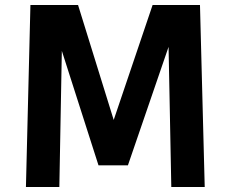

<svg xmlns="http://www.w3.org/2000/svg" viewBox="-20 -750 925 770"><path d="M592 -730H782L801 0H667L656 -562L493 -87H375L228 -546L218 0H84L102 -730H293L436 -269Z"/></svg>

Font: Sintony
Style: Bold
Weight: 700
Designer: Eduardo Rodriguez Tunni
Foundry: Eduardo Rodriguez Tunni
Version: Version 1.001